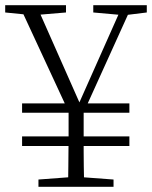

<svg xmlns="http://www.w3.org/2000/svg" viewBox="-25 -719 585 739"><path d="M285 -260 253 -259 49 -699H115L289 -306H273L278 -319L447 -699H484ZM95 -661 -5 -671V-699H229V-671L110 -661ZM257 -38H278L412 -28V0H123V-28ZM239 -189V-312H297V-189Q297 -161 297 -135.5Q297 -110 297.5 -78Q298 -46 299 0H237Q238 -46 238 -78Q238 -110 238.5 -135.5Q239 -161 239 -189ZM446 -661 334 -671V-699H540V-671L459 -661ZM60 -157V-194H473V-157ZM60 -285V-321H473V-285Z"/></svg>

Font: Noto Serif JP ExtraLight
Style: Regular
Weight: 200
Designer: Ryoko NISHIZUKA  (kana & ideographs); Frank Grießhammer (Latin, Greek & Cyrillic); Wenlong ZHANG  (bopomofo); Sandoll Co
Foundry: Adobe
Version: Version 2.002-H1;hotconv 1.1.0;makeotfexe 2.6.0